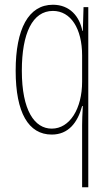

<svg xmlns="http://www.w3.org/2000/svg" viewBox="-20 -557 462 809"><path d="M326 -30V232H352V-527H332L329 -427H327C315 -488 274 -537 203 -537C100 -537 46 -435 46 -259C46 -82 100 10 198 10C268 10 307 -40 326 -110H329C327 -81 326 -45 326 -30ZM198 -15C126 -15 72 -91 72 -259C72 -417 117 -511 203 -511C278 -511 326 -437 326 -323V-213C326 -99 274 -15 198 -15Z"/></svg>

Font: Noto Sans Malayalam ExtraCondensed Thin
Style: Regular
Weight: 100
Width: 2
Designer: Jelle Bosma - Monotype Design Team
Foundry: Monotype Imaging Inc.
Version: Version 2.104